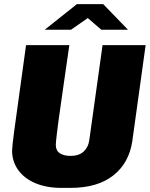

<svg xmlns="http://www.w3.org/2000/svg" viewBox="-20 -906 730 936"><path d="M318 -686 290 -492Q286 -462 275 -386.5Q264 -311 258 -261Q252 -211 252 -200Q252 -172 271.5 -159Q291 -146 324 -146Q364 -146 387 -166.5Q410 -187 415 -221L480 -686H690L625 -218Q609 -111 532 -50.5Q455 10 323 10H280Q207 10 152.5 -13Q98 -36 68.5 -77.5Q39 -119 39 -172Q39 -189 48.5 -262Q58 -335 75 -454L107 -686ZM408 -818 326 -761H198L355 -886H483L604 -761H474Z"/></svg>

Font: Chivo Black Italic
Style: Regular
Weight: 900
Italic angle: -8.05°
Designer: Hector Gatti
Foundry: Omnibus-Type
Version: Version 1.007